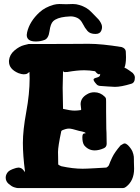

<svg xmlns="http://www.w3.org/2000/svg" viewBox="-20 -951 706 971"><path d="M462.9 -779.3Q435.5 -779.3 422.4 -794.4Q409.2 -809.6 398.4 -831.1Q387.7 -852.5 371.1 -860.4Q354.5 -868.2 336.9 -868.2Q330.1 -868.2 310.5 -866.2Q267.6 -861.3 249 -843.8Q235.4 -831.1 230.5 -793.9Q225.6 -756.8 205.1 -749Q184.6 -741.2 161.1 -741.2Q115.2 -741.2 115.2 -774.4Q115.2 -778.3 117.2 -788.1Q129.9 -842.8 179.7 -888.7Q207 -914.1 251 -926.8Q265.6 -930.7 280.3 -930.7Q285.2 -930.7 296.4 -930.2Q307.6 -929.7 314.5 -929.7Q321.3 -929.7 332.5 -930.2Q343.8 -930.7 348.6 -930.7Q366.2 -930.7 380.9 -925.8Q418.9 -915 442.4 -889.6Q447.3 -883.8 460 -871.6Q472.7 -859.4 478.5 -852.5Q484.4 -845.7 490.2 -835Q496.1 -824.2 496.1 -814.5Q496.1 -804.7 492.2 -795.9Q485.4 -779.3 462.9 -779.3ZM407.2 -276.4H412.1V-278.3Q412.1 -279.3 411.1 -280.3Q410.2 -281.2 407.2 -282.2Q404.3 -283.2 401.4 -284.2Q398.4 -285.2 392.1 -286.6Q385.7 -288.1 379.9 -289.1Q341.8 -300.8 329.1 -300.8Q320.3 -300.8 310.5 -297.9Q293 -293 290 -288.1Q273.4 -210 273.4 -182.6Q273.4 -177.7 273.9 -157.2Q274.4 -136.7 274.4 -119.1Q278.3 -115.2 290 -110.4Q348.6 -97.7 397.5 -97.7Q417 -97.7 457 -100.1Q497.1 -102.5 517.6 -103.5Q529.3 -109.4 532.2 -119.1Q535.2 -128.9 547.4 -154.8Q559.6 -180.7 589.8 -215.8Q604.5 -225.6 610.4 -225.6Q617.2 -225.6 627 -216.8Q634.8 -209 640.6 -200.7Q646.5 -192.4 649.4 -186Q652.3 -179.7 654.3 -171.4Q656.2 -163.1 656.7 -158.7Q657.2 -154.3 657.2 -145Q657.2 -135.7 657.2 -133.8Q658.2 -122.1 658.2 -97.7Q658.2 -37.1 617.2 -5.9Q609.4 0 602.5 0H69.3Q64.5 0 51.8 -3.9Q39.1 -7.8 23.9 -21Q8.8 -34.2 8.8 -52.7Q8.8 -61.5 12.2 -68.8Q15.6 -76.2 20 -81.1Q24.4 -85.9 31.2 -89.8Q38.1 -93.8 42.5 -95.2Q46.9 -96.7 53.7 -99.1Q60.5 -101.6 61.5 -101.6Q69.3 -103.5 73.2 -103.5Q79.1 -103.5 85 -101.1Q90.8 -98.6 94.2 -95.2Q97.7 -91.8 100.6 -87.9Q103.5 -84 105.5 -82L106.4 -79.1V-84Q95.7 -165 95.7 -228.5Q95.7 -292 112.8 -384.8Q129.9 -477.5 129.9 -554.7Q129.9 -559.6 129.4 -570.3Q128.9 -581.1 128.9 -586.9L127 -585.9Q126 -585 123.5 -583Q121.1 -581.1 118.2 -579.1Q115.2 -577.1 110.4 -576.2Q105.5 -575.2 99.6 -575.2Q89.8 -575.2 73.2 -581.1Q25.4 -601.6 25.4 -639.6V-644.5Q28.3 -674.8 53.2 -695.8Q78.1 -716.8 101.6 -722.7L125 -728.5H228.5Q288.1 -728.5 352.1 -729Q416 -729.5 428.7 -729.5Q494.1 -729.5 595.7 -712.9Q615.2 -706.1 616.2 -690.4Q617.2 -679.7 617.2 -662.1Q617.2 -643.6 615.2 -631.3Q613.3 -619.1 611.3 -614.3L609.4 -609.4Q609.4 -608.4 611.3 -607.9Q613.3 -607.4 619.6 -604Q626 -600.6 633.8 -594.7L640.6 -589.8Q648.4 -585 651.4 -582Q654.3 -579.1 658.2 -572.8Q662.1 -566.4 662.1 -558.6Q662.1 -532.2 643.6 -527.3Q592.8 -511.7 561.5 -511.7Q550.8 -511.7 524.9 -513.7Q499 -515.6 484.4 -516.6Q472.7 -518.6 467.8 -525.4Q453.1 -541 453.1 -548.8Q453.1 -554.7 469.2 -558.6Q485.4 -562.5 486.3 -572.3V-578.1L484.4 -576.2Q483.4 -575.2 481.4 -575.2Q472.7 -575.2 460.9 -590.8Q431.6 -595.7 406.2 -595.7Q370.1 -595.7 320.3 -586.9H319.3Q301.8 -585 300.8 -588.9Q299.8 -591.8 298.8 -593.8Q296.9 -539.1 296.9 -506.8Q296.9 -466.8 298.8 -400.4Q335.9 -391.6 357.4 -391.6Q372.1 -391.6 389.6 -394.5Q390.6 -395.5 390.6 -398.4Q390.6 -400.4 389.2 -409.2Q387.7 -418 387.7 -423.8Q387.7 -456.1 420.9 -474.6Q436.5 -484.4 457 -484.4Q487.3 -484.4 509.8 -461.9Q514.6 -457 515.6 -453.1Q516.6 -449.2 516.6 -435.5Q516.6 -431.6 516.6 -416.5Q516.6 -401.4 516.6 -389.6Q516.6 -348.6 517.6 -298.8Q518.6 -298.8 519.5 -222.7Q518.6 -207 504.9 -201.2Q480.5 -190.4 459 -190.4Q426.8 -190.4 405.3 -216.8Q396.5 -230.5 396.5 -256.8Q396.5 -276.4 407.2 -276.4Z"/></svg>

Font: Essays1743
Style: Bold
Weight: 700
Designer: Based on the typeface in a 1743 English translation of the essays of Montaigne.  PostScript/TrueType font designed by Jo
Version: Version 002.100